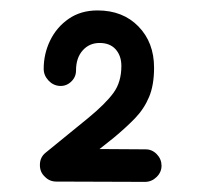

<svg xmlns="http://www.w3.org/2000/svg" viewBox="-20 -773 395 370"><path d="M95 -607.4Q107.7 -606.7 117.1 -615.6Q126.5 -624.5 126.5 -637.1Q126.5 -661.3 139.2 -675.7Q152 -690.2 172 -690.2Q191.9 -690.2 202.9 -677.9Q213.9 -665.5 213.9 -645.8Q213.9 -614.9 198.7 -594.1Q183.5 -573.2 150.1 -545.7L68 -478.8Q57.1 -470.1 56.9 -455.7Q56.6 -441.4 66.5 -432.4Q75.4 -423.1 88.6 -423.1L259.6 -422.5Q272.3 -422.6 281.9 -432Q291.4 -441.4 291.3 -454Q291.1 -466.7 282 -476Q272.8 -485.4 260.1 -485.2L171.8 -485.8L198.9 -507.3Q222.8 -527.1 240.3 -545.2Q257.8 -563.4 267.3 -586.2Q276.9 -609 276.9 -642.5Q276.9 -691.2 246.8 -722Q216.8 -752.9 168 -752.9Q135.6 -752.9 112.3 -736.7Q89 -720.5 76.6 -694.9Q64.2 -669.3 64.2 -640.4Q64.2 -627.8 73.3 -618Q82.4 -608.2 95 -607.4Z"/></svg>

Font: Mikhak VF
Style: Regular
Weight: 100
Designer: Amin Abedi
Version: Version 3.001